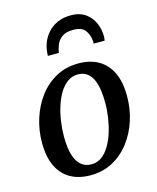

<svg xmlns="http://www.w3.org/2000/svg" viewBox="-122 -905 817 1001"><g transform="rotate(-15 286.0 -405.0)"><path d="M329 -568.5Q394 -568.5 439 -542Q484 -515.5 507.8 -464.5Q531.5 -413.5 531.5 -340.5Q532 -272 511.8 -208.8Q491.5 -145.5 453.5 -95.8Q415.5 -46 362 -17.2Q308.5 11.5 242.5 11.5Q178.5 11.5 133.2 -14.5Q88 -40.5 64.2 -91Q40.5 -141.5 40 -213Q39.5 -283 59.8 -346.8Q80 -410.5 117.8 -460.5Q155.5 -510.5 209 -539.5Q262.5 -568.5 329 -568.5ZM312 -514Q280.5 -514 255.8 -495.8Q231 -477.5 212.8 -447Q194.5 -416.5 182.5 -378.2Q170.5 -340 164.8 -299.2Q159 -258.5 159 -220Q159 -158 171.2 -118.8Q183.5 -79.5 206.5 -61Q229.5 -42.5 261 -42.5Q292.5 -42.5 316.8 -60.5Q341 -78.5 359.2 -109Q377.5 -139.5 389.2 -177.8Q401 -216 407 -256.8Q413 -297.5 412.5 -336Q412.5 -398 400.8 -437.2Q389 -476.5 366.8 -495.2Q344.5 -514 312 -514ZM187 -647.5Q187 -651.5 187.2 -655.5Q187.5 -659.5 188 -663.5Q189.5 -690.5 200.2 -718.2Q211 -746 232 -769.5Q253 -793 284 -807Q315 -821 356.5 -821Q404.5 -821 435.2 -799Q466 -777 481 -742.5Q496 -708 496 -670Q495.5 -665.5 495 -658.8Q494.5 -652 493.5 -647.5H434Q434.5 -652 434.5 -656.5Q434.5 -661 434 -665.5Q430.5 -697.5 412.8 -721Q395 -744.5 348 -744.5Q309 -744.5 287.8 -728.5Q266.5 -712.5 257.8 -689.8Q249 -667 246 -647.5Z"/></g></svg>

Font: Merriweather Medium
Style: Italic
Weight: 500
Italic angle: -7.8°
Version: Version 2.101